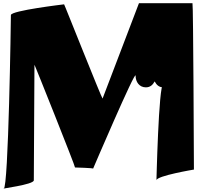

<svg xmlns="http://www.w3.org/2000/svg" viewBox="-118 -1051 1230 1198"><path d="M463 1C463 -3 350 -6 350 -6C355 -6 97 -651 97 -647C97 -647 93 46 93 74C93 102 -125 127 -95 127C-65 127 -50 -929 -50 -957C-50 -985 282 -1024 282 -1024C282 -1028 517 -436 522 -436L749 -1031H1083C1088 -1031 1092 3 1092 7C1092 7 858 46 858 74C858 102 871 -527 901 -527C931 -527 947 -551 947 -579V-647C947 -651 951 -654 956 -654C961 -654 965 -651 965 -647V-579C965 -539 941 -506 901 -506C874 -506 859 -521 847 -543C835 -521 819 -506 792 -506C752 -506 728 -539 728 -579C728 -619 463 1 463 1Z"/></svg>

Font: PlasticEraser
Style: Regular
Weight: 400
Foundry: Cannot Into Space Fonts
Version: Version 0.43